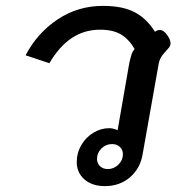

<svg xmlns="http://www.w3.org/2000/svg" viewBox="-20 -623 606 653"><path d="M241 -72Q241 -103 256.5 -129.5Q272 -156 297.5 -171.5Q323 -187 351 -187Q366 -187 380 -180L420 -410Q424 -427 427.5 -438Q431 -449 438 -456Q419 -489 392 -505.5Q365 -522 320 -522Q214 -522 148 -408L67 -435Q107 -511 176 -557Q245 -603 330 -603Q397 -603 438 -581.5Q479 -560 507 -515Q515 -521 523 -521Q537 -521 549 -503Q560 -488 560 -476Q560 -466 552 -458Q548 -453 540 -444.5Q532 -436 526.5 -426Q521 -416 519 -402L465 -98Q457 -50 422 -20Q387 10 337 10Q293 10 267 -13Q241 -36 241 -72ZM398 -98Q398 -114 387.5 -123.5Q377 -133 361 -133Q340 -133 325 -118Q310 -103 310 -83Q310 -68 320 -58Q330 -48 347 -48Q367 -48 382.5 -63Q398 -78 398 -98Z"/></svg>

Font: Niramit Medium
Style: Italic
Weight: 500
Italic angle: -10°
Designer: Katatrad Aksorn Co.,Ltd.
Foundry: Cadson Demak Co.,Ltd.
Version: Version 1.000; ttfautohint (v1.6)